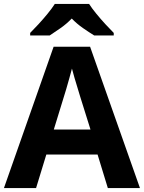

<svg xmlns="http://www.w3.org/2000/svg" viewBox="-20 -954 730 974"><path d="M527 0 475 -170H215L163 0H0L252 -717H437L690 0ZM387 -463Q382 -480 374 -506Q366 -532 358 -559Q350 -586 345 -606Q340 -586 331.5 -556.5Q323 -527 315.5 -500.5Q308 -474 304 -463L253 -297H439ZM432 -934Q446 -912 468.5 -884.5Q491 -857 515 -831Q539 -805 557 -787V-774H458Q432 -790 401 -811.5Q370 -833 344 -860Q318 -833 288 -812Q258 -791 232 -774H133V-787Q152 -806 175.5 -831.5Q199 -857 221.5 -884.5Q244 -912 258 -934Z"/></svg>

Font: Noto Sans Thai
Style: Bold
Weight: 700
Designer: Monotype Design Team
Foundry: Monotype Imaging Inc.
Version: Version 2.001